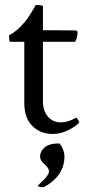

<svg xmlns="http://www.w3.org/2000/svg" viewBox="-20 -534 347 775"><path d="M78.1 -365.2H21.5Q16.6 -365.2 16.6 -385.7Q16.6 -391.6 17.6 -392.6Q45.9 -405.3 79.1 -444.3Q89.8 -457 100.1 -473.1Q110.4 -489.3 117.2 -501Q124 -512.7 124 -513.7Q153.3 -513.7 153.3 -508.8V-412.1Q178.7 -412.1 230.5 -411.6Q282.2 -411.1 285.2 -411.1Q293 -411.1 293 -402.3Q293 -384.8 283.2 -365.2H153.3V-126Q153.3 -86.9 173.3 -63.5Q193.4 -40 225.6 -40Q254.9 -40 286.1 -58.6Q289.1 -60.5 294.9 -50.3Q300.8 -40 299.8 -39.1Q285.2 -23.4 254.9 -8.3Q224.6 6.8 192.4 6.8Q143.6 6.8 110.8 -25.4Q78.1 -57.6 78.1 -117.2ZM141.6 98.6Q141.6 77.1 160.2 61Q178.7 44.9 218.8 44.9Q227.5 51.8 233.9 67.9Q240.2 84 240.2 96.7Q240.2 174.8 160.2 219.7Q158.2 221.7 152.3 221.7Q132.8 221.7 132.8 214.8L155.3 193.4Q177.7 170.9 177.7 157.2Q177.7 144.5 159.7 128.9Q141.6 113.3 141.6 98.6Z"/></svg>

Font: Crimson Text
Style: Roman
Weight: 400
Version: Version 0.13